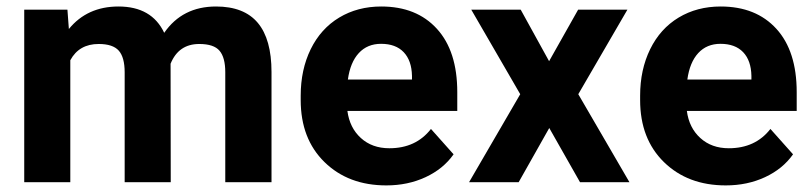

<svg xmlns="http://www.w3.org/2000/svg" viewBox="-20 -558 2486 588"><path d="M186.5 -528.3 190.9 -469.2Q247.1 -538.1 342.8 -538.1Q444.8 -538.1 482.9 -457.5Q538.6 -538.1 641.6 -538.1Q727.5 -538.1 769.5 -488Q811.5 -438 811.5 -337.4V0H669.9V-336.9Q669.9 -381.8 652.3 -402.6Q634.8 -423.3 590.3 -423.3Q526.9 -423.3 502.4 -362.8L502.9 0H361.8V-336.4Q361.8 -382.3 343.8 -402.8Q325.7 -423.3 282.2 -423.3Q222.2 -423.3 195.3 -373.5V0H54.2V-528.3Z M1163.1 9.8Q1046.9 9.8 973.9 -61.5Q900.9 -132.8 900.9 -251.5V-265.1Q900.9 -344.7 931.6 -407.5Q962.4 -470.2 1018.8 -504.2Q1075.2 -538.1 1147.5 -538.1Q1255.9 -538.1 1318.1 -469.7Q1380.4 -401.4 1380.4 -275.9V-218.3H1043.9Q1050.8 -166.5 1085.2 -135.3Q1119.6 -104 1172.4 -104Q1253.9 -104 1299.8 -163.1L1369.1 -85.4Q1337.4 -40.5 1283.2 -15.4Q1229 9.8 1163.1 9.8ZM1147 -423.8Q1105 -423.8 1078.9 -395.5Q1052.7 -367.2 1045.4 -314.5H1241.7V-325.7Q1240.7 -372.6 1216.3 -398.2Q1191.9 -423.8 1147 -423.8Z M1661.6 -370.6 1750.5 -528.3H1901.4L1751 -269.5L1907.7 0H1756.3L1662.1 -166L1568.4 0H1416.5L1573.2 -269.5L1423.3 -528.3H1574.7Z M2202.6 9.8Q2086.4 9.8 2013.4 -61.5Q1940.4 -132.8 1940.4 -251.5V-265.1Q1940.4 -344.7 1971.2 -407.5Q2002 -470.2 2058.3 -504.2Q2114.7 -538.1 2187 -538.1Q2295.4 -538.1 2357.7 -469.7Q2419.9 -401.4 2419.9 -275.9V-218.3H2083.5Q2090.3 -166.5 2124.8 -135.3Q2159.2 -104 2211.9 -104Q2293.5 -104 2339.4 -163.1L2408.7 -85.4Q2377 -40.5 2322.8 -15.4Q2268.6 9.8 2202.6 9.8ZM2186.5 -423.8Q2144.5 -423.8 2118.4 -395.5Q2092.3 -367.2 2085 -314.5H2281.2V-325.7Q2280.3 -372.6 2255.9 -398.2Q2231.4 -423.8 2186.5 -423.8Z"/></svg>

Font: SteelSelectRoboto
Style: Roboto-Bold
Weight: 700
Designer: Google
Version: Version 2.137; 2017